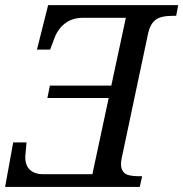

<svg xmlns="http://www.w3.org/2000/svg" viewBox="-23 -734 720 754"><path d="M471.2 -664.1H303.2Q261.2 -664.1 232.4 -642.1Q203.6 -620.1 189.9 -582L173.8 -539.1H122.1L166 -713.9H676.8L668.9 -671.9H655.8Q606.4 -671.9 586.4 -654.8Q566.4 -637.7 559.1 -605L455.1 -113.8Q452.1 -100.6 452.1 -89.8Q452.1 -65.9 466.3 -54Q480.5 -42 522 -42H535.2L525.9 0H-2.9L28.8 -174.8H81.1Q81.1 -171.4 76.2 -117.7Q76.2 -83.5 95 -66.7Q113.8 -49.8 147 -49.8H339.8L403.8 -349.1H163.1L172.9 -397.9H414.1Z"/></svg>

Font: Droid Serif
Style: Italic
Weight: 400
Italic angle: -12°
Designer: Monotype Design team
Foundry: Monotype Imaging Inc.
Version: Version 1.03